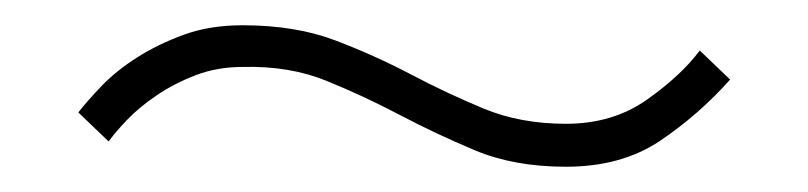

<svg xmlns="http://www.w3.org/2000/svg" viewBox="-20 -461 640 152"><path d="M428 -329Q387 -329 356 -342Q325 -355 296.5 -370Q268 -385 238.5 -397Q209 -409 172 -408Q152 -408 135 -401.5Q118 -395 104 -385.5Q90 -376 80.5 -366Q71 -356 66 -349L42 -372Q49 -381 60.5 -393Q72 -405 88.5 -415.5Q105 -426 125.5 -433.5Q146 -441 172 -441Q214 -441 245.5 -429Q277 -417 305.5 -402Q334 -387 363 -375Q392 -363 428 -363Q465 -363 492 -382Q519 -401 534 -421L558 -398Q533 -370 502.5 -349.5Q472 -329 428 -329Z"/></svg>

Font: Tanohe Sans ExtraLight
Style: Regular
Weight: 250
Designer: Village Type and Design LLC & Cristiano Sobral
Foundry: Cooper Hewitt Smithsonian Design Museum
Version: Version 1.00;September 29, 2021;FontCreator 13.0.0.2655 64-b